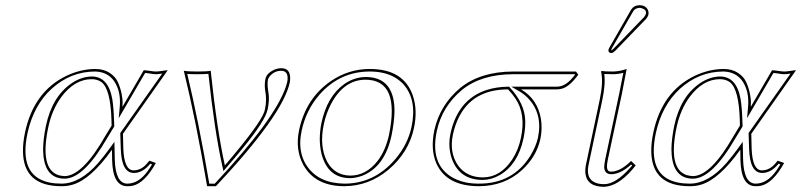

<svg xmlns="http://www.w3.org/2000/svg" viewBox="-20 -703 3067 735"><path d="M407.2 -222.2 406.7 -243.2Q403.3 -360.8 369.1 -388.2Q353 -399.9 331.1 -399.9Q265.1 -399.9 213.9 -330.6Q179.7 -283.2 165.5 -219.2Q130.4 -55.2 205.1 -32.2Q216.3 -29.3 228 -28.8Q296.4 -30.8 382.3 -181.2ZM450.7 -190.9 452.1 -132.8Q455.6 -51.8 490.7 -50.8Q519.5 -50.8 541 -75.2Q546.4 -81.5 551.8 -87.9L576.7 -79.1Q534.2 -2.9 488.8 7.8Q478 10.3 466.8 9.8Q412.1 9.8 409.2 -88.9Q409.2 -90.3 409.2 -90.8L408.7 -129.9Q327.6 -16.6 258.3 3.9Q236.8 10.3 214.8 9.8Q70.3 9.8 67.9 -122.6Q67.4 -156.2 75.7 -195.8Q108.9 -351.6 232.9 -412.1Q288.1 -438.5 344.2 -439Q377 -439 399.7 -424.1Q422.4 -409.2 431.6 -387.9Q440.9 -366.7 445.3 -345.2Q449.7 -323.7 449.2 -309.1L448.7 -293.9L530.3 -434.1Q537.6 -434.1 553.7 -431.6Q569.8 -429.2 577.1 -429.2Q585 -429.2 601.1 -431.6Q615.7 -434.1 622.1 -434.1ZM417.5 -219.2 391.1 -175.8Q301.3 -20 228 -19Q153.8 -19 146 -110.4Q145 -121.1 145 -131.8Q145.5 -171.4 155.8 -221.2Q179.7 -334 254.9 -384.8Q292.5 -409.7 331.1 -410.2Q394 -410.2 409.7 -324.7Q415 -293 416.5 -243.2ZM440.4 -193.8 601.1 -421.4Q585.4 -418.9 577.1 -418.9Q568.4 -418.9 551.3 -421.9Q540.5 -423.3 535.6 -423.8L434.6 -250.5L438.5 -294.9Q443.4 -352.1 417.5 -391.6Q392.1 -428.2 344.2 -429.2Q250.5 -429.2 177.2 -362.8Q108.4 -299.3 85.4 -193.8Q50.3 -29.3 168.9 -4.4Q190.4 0 214.8 0Q286.1 0 355 -78.1Q376.5 -103 400.4 -135.7L418 -160.2L419.4 -91.3Q422.4 -1 466.8 0Q511.2 0 545.9 -48.8Q554.2 -60.5 562 -73.7L555.2 -76.2Q527.3 -42 494.6 -41Q492.2 -41 490.7 -41Q445.3 -42.5 442.4 -132.8Z M840.8 -69.8Q974.6 -226.1 991.7 -274.9Q993.7 -281.2 994.6 -286.1Q1002 -320.3 995.1 -356.9Q991.7 -378.9 996.1 -400.9Q1000.5 -421.9 1028.3 -435.5Q1043 -441.9 1057.1 -441.9Q1090.3 -441.9 1090.8 -404.8Q1090.8 -395.5 1089.4 -387.2Q1062 -262.2 806.6 9.8H772.9Q729 -247.1 683.6 -432.1Q699.7 -429.2 736.3 -429.2Q773.4 -429.2 786.6 -432.1Q810.5 -205.6 840.8 -69.8ZM848.1 -63 835.4 -47.9 831.1 -67.4Q801.3 -200.7 777.8 -420.4Q763.2 -418.9 736.3 -418.9Q710 -418.9 696.8 -419.9Q739.7 -241.2 781.2 0H802.2Q1031.7 -245.6 1074.2 -370.6Q1077.6 -380.9 1079.6 -389.2Q1086.9 -431.2 1057.1 -432.1Q1027.8 -432.1 1009.8 -407.2Q1006.8 -402.3 1005.9 -398.9Q1002 -380.4 1007.8 -347.7Q1012.2 -319.3 1004.4 -283.7Q995.1 -239.7 908.2 -134.3Q882.8 -103 848.1 -63Z M1379.9 -397.9Q1296.4 -397.9 1247.1 -304.7Q1228.5 -269 1219.7 -228Q1201.7 -143.1 1232.4 -84Q1261.2 -31.7 1320.8 -30.8Q1381.8 -30.8 1425.8 -87.4Q1456.1 -127 1469.2 -187Q1512.2 -397 1379.9 -397.9ZM1125 -205.1Q1150.9 -326.7 1246.6 -392.6Q1314.9 -439 1395.5 -439Q1525.4 -439 1560.5 -336.9Q1579.1 -281.7 1564.9 -213.9Q1544.9 -119.1 1466.8 -53.2Q1391.6 9.3 1298.3 9.8Q1186.5 9.8 1141.1 -71.8Q1109.4 -130.9 1125 -205.1ZM1379.9 -408.2Q1477.5 -408.2 1488.8 -305.2Q1490.2 -292 1490.2 -278.8Q1489.7 -237.8 1479 -185.1Q1453.6 -65.4 1368.2 -30.8Q1343.8 -21.5 1320.8 -21Q1234.9 -21 1210.9 -113.8Q1204.1 -141.6 1204.1 -172.4Q1204.6 -202.1 1210 -230Q1231.9 -334.5 1298.8 -381.8Q1336.4 -407.7 1379.9 -408.2ZM1134.8 -203.1Q1114.7 -108.4 1169.9 -48.8Q1202.1 -15.1 1251.5 -4.9Q1273.9 -0.5 1298.3 0Q1413.6 0 1493.7 -94.2Q1541 -150.4 1555.2 -216.3Q1577.6 -321.8 1523.4 -381.3Q1493.2 -413.6 1444.8 -424.3Q1421.4 -429.2 1395.5 -429.2Q1281.2 -429.2 1203.1 -340.8Q1151.9 -282.2 1134.8 -203.1Z M1828.1 -23.9Q1895 -23.9 1940.4 -91.8Q1964.4 -128.4 1974.1 -174.8Q1993.7 -266.6 1952.6 -326.7Q1941.4 -343.3 1924.8 -360.8Q1772.5 -360.8 1724.1 -224.6Q1717.8 -206.5 1713.9 -188Q1699.2 -118.7 1733.9 -68.8Q1766.6 -24.4 1828.1 -23.9ZM2110.8 -360.8H1974.6Q2037.6 -324.2 2050.8 -247.6Q2056.6 -210.4 2048.8 -171.9Q2034.2 -103.5 1978 -51.8Q1911.1 9.3 1814 9.8Q1689.5 9.8 1650.4 -77.6Q1627.4 -131.3 1642.6 -204.1Q1664.1 -301.3 1741.7 -366.2Q1818.8 -428.7 1944.3 -429.2H2185.1L2193.8 -417Q2159.7 -370.6 2130.4 -363.3Q2120.6 -360.8 2110.8 -360.8ZM1828.1 -14.2Q1740.2 -14.2 1710.4 -93.3Q1700.2 -121.6 1700.2 -152.3Q1700.2 -172.4 1704.1 -189.9Q1731.9 -321.8 1842.3 -358.4Q1880.4 -370.6 1924.8 -371.1H1929.2L1932.1 -367.7Q1988.8 -306.6 1990.7 -240.7Q1991.7 -210 1983.9 -172.9Q1962.9 -74.2 1894 -33.2Q1861.8 -14.6 1828.1 -14.2ZM2110.8 -371.1Q2143.6 -371.1 2172.4 -406.2Q2176.8 -411.6 2181.2 -417L2180.2 -418.9H1944.3Q1821.8 -418.5 1748 -358.4Q1672.4 -294.9 1652.3 -202.1Q1626 -79.1 1705.6 -27.3Q1730 -12.2 1761.7 -4.9Q1785.6 0 1814 0Q1943.4 0 2009.8 -106Q2031.2 -141.1 2039.1 -174.3Q2059.1 -268.1 2000 -328.6Q1985.8 -342.8 1969.7 -352.5L1937.5 -371.1Z M2275.9 -321.8Q2290.5 -391.6 2280.8 -429.2L2283.2 -431.2Q2294.9 -429.2 2326.7 -429.2Q2352.1 -429.7 2378.9 -439Q2378.9 -438 2360.4 -342.8L2306.6 -90.8Q2298.3 -51.8 2312.5 -46.9Q2316.4 -45.9 2320.3 -45.9Q2355.5 -46.9 2396 -86.9L2413.6 -69.8Q2358.9 0 2307.1 10.3Q2299.3 11.7 2293 12.2Q2226.6 12.2 2220.7 -40.5Q2219.7 -55.2 2222.7 -70.8ZM2427.7 -683.1Q2452.1 -683.1 2460.9 -663.6Q2463.9 -655.8 2462.4 -647.9Q2459.5 -637.2 2452.6 -629.9L2334.5 -507.8Q2326.7 -500.5 2320.8 -500Q2309.6 -500 2309.1 -509.8Q2309.1 -511.7 2309.6 -513.2Q2310.5 -517.1 2314 -522.9L2396 -666Q2406.7 -682.6 2427.7 -683.1ZM2285.6 -319.8 2232.4 -68.8Q2221.7 -11.2 2271 0Q2281.7 2 2293 2Q2336.9 2 2393.1 -61.5Q2397 -65.9 2399.9 -69.3L2396 -73.2Q2356 -36.6 2320.3 -36.1Q2294.9 -36.1 2293 -61.5Q2293 -63.5 2293 -64.5Q2293.5 -75.2 2296.9 -93.3L2350.6 -345.2Q2356 -371.1 2366.2 -424.3Q2345.7 -418.9 2326.7 -418.9Q2311 -418.9 2293 -419.9Q2298.8 -382.3 2285.6 -319.8ZM2427.7 -672.9Q2412.1 -671.9 2404.8 -661.1L2322.3 -518.1Q2320.3 -513.7 2319.3 -510.7Q2319.3 -510.7 2319.3 -510.3H2320.3Q2323.7 -512.2 2327.1 -515.1L2445.3 -637.2Q2450.2 -642.6 2452.6 -650.4Q2455.6 -665 2438.5 -670.9Q2433.1 -672.9 2427.7 -672.9Z M2812.5 -222.2 2812 -243.2Q2808.6 -360.8 2774.4 -388.2Q2758.3 -399.9 2736.3 -399.9Q2670.4 -399.9 2619.1 -330.6Q2585 -283.2 2570.8 -219.2Q2535.6 -55.2 2610.4 -32.2Q2621.6 -29.3 2633.3 -28.8Q2701.7 -30.8 2787.6 -181.2ZM2856 -190.9 2857.4 -132.8Q2860.8 -51.8 2896 -50.8Q2924.8 -50.8 2946.3 -75.2Q2951.7 -81.5 2957 -87.9L2981.9 -79.1Q2939.5 -2.9 2894 7.8Q2883.3 10.3 2872.1 9.8Q2817.4 9.8 2814.5 -88.9Q2814.5 -90.3 2814.5 -90.8L2814 -129.9Q2732.9 -16.6 2663.6 3.9Q2642.1 10.3 2620.1 9.8Q2475.6 9.8 2473.1 -122.6Q2472.7 -156.2 2481 -195.8Q2514.2 -351.6 2638.2 -412.1Q2693.4 -438.5 2749.5 -439Q2782.2 -439 2804.9 -424.1Q2827.6 -409.2 2836.9 -387.9Q2846.2 -366.7 2850.6 -345.2Q2855 -323.7 2854.5 -309.1L2854 -293.9L2935.5 -434.1Q2942.9 -434.1 2959 -431.6Q2975.1 -429.2 2982.4 -429.2Q2990.2 -429.2 3006.3 -431.6Q3021 -434.1 3027.3 -434.1ZM2822.8 -219.2 2796.4 -175.8Q2706.5 -20 2633.3 -19Q2559.1 -19 2551.3 -110.4Q2550.3 -121.1 2550.3 -131.8Q2550.8 -171.4 2561 -221.2Q2585 -334 2660.2 -384.8Q2697.8 -409.7 2736.3 -410.2Q2799.3 -410.2 2814.9 -324.7Q2820.3 -293 2821.8 -243.2ZM2845.7 -193.8 3006.3 -421.4Q2990.7 -418.9 2982.4 -418.9Q2973.6 -418.9 2956.5 -421.9Q2945.8 -423.3 2940.9 -423.8L2839.8 -250.5L2843.8 -294.9Q2848.6 -352.1 2822.8 -391.6Q2797.4 -428.2 2749.5 -429.2Q2655.8 -429.2 2582.5 -362.8Q2513.7 -299.3 2490.7 -193.8Q2455.6 -29.3 2574.2 -4.4Q2595.7 0 2620.1 0Q2691.4 0 2760.3 -78.1Q2781.7 -103 2805.7 -135.7L2823.2 -160.2L2824.7 -91.3Q2827.6 -1 2872.1 0Q2916.5 0 2951.2 -48.8Q2959.5 -60.5 2967.3 -73.7L2960.4 -76.2Q2932.6 -42 2899.9 -41Q2897.5 -41 2896 -41Q2850.6 -42.5 2847.7 -132.8Z"/></svg>

Font: Linux Biolinum Outline O
Style: Italic
Weight: 400
Italic angle: -12°
Designer: Philipp H. Poll
Foundry: Philipp H. Poll
Version: Version 0.6.2